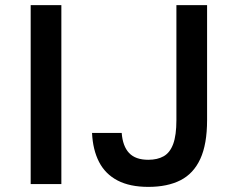

<svg xmlns="http://www.w3.org/2000/svg" viewBox="-20 -720 920 751"><path d="M100 0V-700H220V0ZM560 11Q488 11 440 -14Q392 -39 367.5 -86.5Q343 -134 340 -200H456Q460 -148 485 -121.5Q510 -95 560 -95Q596 -95 620.5 -109Q645 -123 657.5 -157Q670 -191 670 -250V-700H790V-250Q790 -156 763.5 -98.5Q737 -41 686 -15Q635 11 560 11Z"/></svg>

Font: Golos Text Medium
Style: Regular
Weight: 500
Designer: A.Korolkova, Vitaly Kuzmin
Foundry: ParaType Ltd
Version: Version 2.004